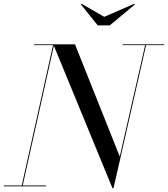

<svg xmlns="http://www.w3.org/2000/svg" viewBox="-55 -984 888 1014"><path d="M495.5 -895 376 -964 372.5 -960.5 461 -850H525L657.5 -960.5L654 -964ZM-35 -4.5V0H188.5V-4.5H65L229.5 -742.5L539 10H544.5L716.5 -745.5H812.5V-750H593V-745.5H711.5L577.5 -157L341 -750H125V-745.5H225L60 -4.5Z"/></svg>

Font: Bodoni* 36pt
Style: Italic
Weight: 400
Italic angle: -13°
Version: Version 2.3